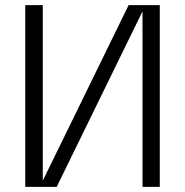

<svg xmlns="http://www.w3.org/2000/svg" viewBox="-20 -725 719 745"><path d="M78 0V-705H146V-26H147L479 -705H600V0H533V-679H532L200 0Z"/></svg>

Font: TikTok Sans 24pt Light
Style: Regular
Weight: 300
Version: Version 4.000